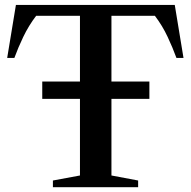

<svg xmlns="http://www.w3.org/2000/svg" viewBox="-20 -782 797 802"><path d="M201 0V-28L314 -49V-369H156.5V-441.5H314V-716H131Q99.5 -674.5 77.2 -628Q55 -581.5 40 -540H10L46.5 -761.5H710L746.5 -540H717Q702 -581.5 680.2 -628Q658.5 -674.5 627 -716H445.5V-441.5H604V-369H445.5V-49L557 -28V0Z"/></svg>

Font: Libre Caslon Text Medium
Style: Regular
Weight: 500
Designer: Pablo Impallari, Rodrigo Fuenzalida, Katja Schimmel
Foundry: Pablo Impallari, Rodrigo Fuenzalida
Version: Version 2.000